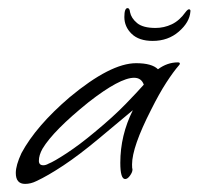

<svg xmlns="http://www.w3.org/2000/svg" viewBox="-20 -455 490 474"><path d="M42 -1Q19 -1 19 -28Q19 -47 33 -77Q69 -144 152 -215Q253 -299 316 -299Q355 -299 370 -284Q393 -301 419 -301Q424 -301 424 -298Q424 -296 422 -294Q408 -278 390.5 -251Q373 -224 353 -184Q306 -92 306 -49Q306 -39 307 -37V-36Q307 -30 301 -21.5Q295 -13 289 -13Q277 -13 277 -53Q277 -121 308 -183L223 -112Q175 -72 136.5 -46.5Q98 -21 70 -8Q56 -1 42 -1ZM87 -47Q93 -47 100 -51Q113 -56 145 -77Q177 -98 214 -129Q260 -167 290.5 -198.5Q321 -230 335 -246Q329 -263 311 -263Q276 -263 199 -203Q112 -133 85 -88Q76 -72 76 -58Q76 -47 87 -47ZM357 -354Q323 -354 305 -371.5Q287 -389 287 -413Q287 -435 295 -435Q300 -435 301 -425Q304 -410 318.5 -398Q333 -386 364 -386Q385 -386 404 -395Q423 -404 438 -425Q444 -433 447.5 -432Q451 -431 450 -426Q448 -400 421.5 -377Q395 -354 357 -354Z"/></svg>

Font: Whisper
Style: Regular
Weight: 400
Designer: Robert E. Leuschke
Foundry: Robert E. Leuschke
Version: Version 1.010; ttfautohint (v1.8.4.7-5d5b)